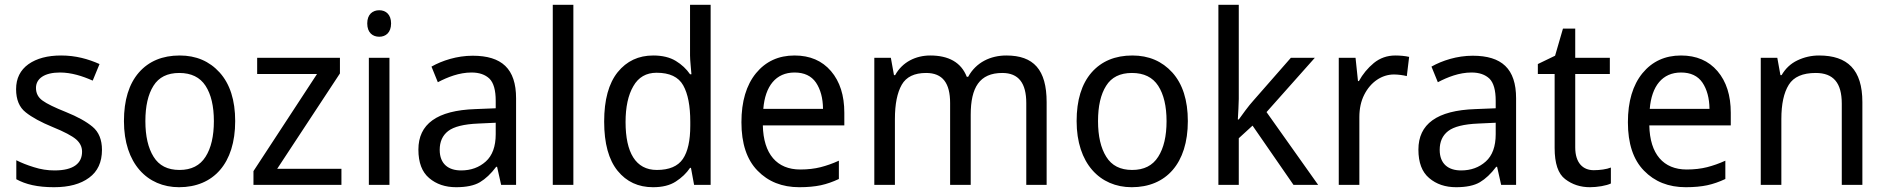

<svg xmlns="http://www.w3.org/2000/svg" viewBox="-20 -780 7953 810"><path d="M410.2 -147.9C410.2 -190.4 397 -223.1 370.6 -245.1C344.2 -267.1 307.1 -287.6 258.8 -307.1C210.9 -326.2 177.7 -342.3 159.7 -355.5C141.1 -368.7 131.8 -386.2 131.8 -409.2C131.8 -448.7 168 -474.1 232.9 -474.1C281.2 -474.1 328.1 -459 371.1 -439.9L399.9 -509.8C351.6 -531.2 299.8 -545.9 237.8 -545.9C180.7 -545.9 134.8 -533.7 100.1 -509.3C65.4 -484.4 47.9 -449.2 47.9 -403.8C47.9 -359.9 61.5 -327.1 88.4 -306.2C115.2 -284.7 153.3 -264.2 202.1 -244.1C251.5 -224.1 284.2 -206.5 301.3 -191.9C317.9 -177.2 326.2 -160.2 326.2 -140.1C326.2 -91.8 291.5 -61 210 -61C180.7 -61 151.9 -65.4 123 -74.7C94.2 -83.5 69.8 -93.3 48.8 -104V-23.9C87.9 -2.4 137.2 9.8 208 9.8C270.5 9.8 319.8 -3.4 356 -30.3C392.1 -56.6 410.2 -95.7 410.2 -147.9Z M972.2 -269C972.2 -357.4 950.2 -425.8 906.7 -474.1C863.3 -522 807.1 -545.9 738.3 -545.9C665.5 -545.9 607.9 -522 565.9 -474.1C523.9 -425.8 502.9 -357.4 502.9 -269C502.9 -90.8 601.1 9.8 735.4 9.8C880.4 9.8 972.2 -90.8 972.2 -269ZM593.3 -269C593.3 -332 604.5 -381.8 627.4 -418C649.9 -454.1 686 -472.2 736.3 -472.2C786.6 -472.2 823.7 -454.1 847.2 -418C870.6 -381.8 882.3 -332 882.3 -269C882.3 -205.6 870.6 -155.3 847.2 -118.7C823.7 -81.5 787.1 -63 737.3 -63C687 -63 650.9 -81.5 627.9 -118.7C605 -155.3 593.3 -205.6 593.3 -269Z M1420.4 -67.9H1149.4L1414.1 -470.2V-536.1H1064.9V-467.8H1317.4L1049.3 -58.1V0H1420.4Z M1536.1 -536.1V0H1623V-536.1ZM1580.1 -736.8C1552.2 -736.8 1529.3 -719.7 1529.3 -681.2C1529.3 -642.1 1552.2 -625 1580.1 -625C1606.9 -625 1629.9 -642.1 1629.9 -681.2C1629.9 -719.7 1606.9 -736.8 1580.1 -736.8Z M1974.1 -544.9C1907.7 -544.9 1845.2 -524.4 1800.3 -499L1827.1 -433.1C1868.2 -454.6 1917 -474.1 1969.2 -474.1C2002 -474.1 2026.9 -465.3 2044.9 -448.2C2062.5 -430.7 2071.3 -399.4 2071.3 -355V-323.2L1986.3 -319.8C1822.3 -314.5 1745.1 -255.9 1745.1 -148.9C1745.1 -94.2 1760.3 -54.2 1790.5 -28.8C1820.8 -2.9 1858.9 9.8 1904.3 9.8C1946.8 9.8 1980.5 2.9 2004.4 -11.2C2028.3 -25.4 2051.3 -46.9 2073.2 -76.2H2077.1L2094.2 0H2157.2V-365.2C2157.2 -490.2 2096.7 -544.9 1974.1 -544.9ZM2071.3 -213.9C2071.3 -162.1 2057.1 -123.5 2029.3 -98.6C2001.5 -73.7 1966.8 -61 1925.3 -61C1872.1 -61 1835 -87.9 1835 -147.9C1835 -182.1 1846.7 -208.5 1870.6 -227.1C1894.5 -245.6 1937 -256.3 1998 -258.8L2071.3 -262.2Z M2398.9 -759.8H2312V0H2398.9Z M2734.9 9.8C2774.4 9.8 2806.2 2 2831.1 -14.2C2856 -30.3 2876 -49.3 2891.1 -71.8H2895L2908.2 0H2978V-759.8H2891.1V-545.9C2891.1 -535.6 2892.1 -522.5 2893.6 -505.4C2895 -488.3 2896.5 -475.6 2897 -466.8H2891.1C2876 -488.8 2856 -507.8 2831.1 -522.9C2806.2 -538.1 2774.4 -545.9 2735.8 -545.9C2673.8 -545.9 2624 -522.5 2585.9 -475.6C2547.9 -428.2 2528.8 -358.9 2528.8 -267.1C2528.8 -174.8 2547.9 -106 2585.4 -59.6C2623 -13.2 2672.9 9.8 2734.9 9.8ZM2751 -63C2661.6 -63 2619.1 -136.7 2619.1 -265.1C2619.1 -328.1 2629.9 -378.9 2651.9 -416.5C2673.3 -454.1 2706.1 -473.1 2750 -473.1C2804.7 -473.1 2842.3 -455.6 2862.3 -419.9C2882.3 -384.3 2892.1 -333 2892.1 -266.1V-250C2892.1 -187 2881.8 -140.1 2860.8 -109.4C2839.8 -78.6 2803.2 -63 2751 -63Z M3332 -545.9C3264.6 -545.9 3210.4 -521 3169.4 -471.2C3128.4 -420.9 3107.9 -352.1 3107.9 -264.2C3107.9 -174.8 3130.4 -106.4 3175.8 -60.1C3220.7 -13.7 3279.3 9.8 3352.1 9.8C3387.7 9.8 3418 6.8 3442.9 1.5C3467.8 -3.9 3493.2 -12.7 3519 -24.9V-102.1C3492.2 -89.8 3466.8 -81.1 3441.9 -74.7C3417 -68.4 3388.2 -64.9 3356 -64.9C3257.8 -64.9 3200.7 -129.9 3198.2 -251H3542V-304.2C3542 -377.4 3523.4 -436 3485.8 -480C3448.2 -523.9 3397 -545.9 3332 -545.9ZM3332 -474.1C3372.6 -474.1 3402.8 -460 3422.4 -431.6C3441.4 -403.3 3451.7 -366.2 3452.1 -320.8H3200.2C3208 -417 3253.4 -474.1 3332 -474.1Z M4225.6 -545.9C4158.7 -545.9 4097.7 -517.1 4064.5 -456.1H4058.6C4034.7 -517.1 3981.9 -545.9 3904.3 -545.9C3844.2 -545.9 3787.1 -519 3756.3 -462.9H3751.5L3738.3 -536.1H3668.5V0H3755.4V-277.8C3755.4 -340.8 3765.1 -388.7 3784.2 -422.4C3803.2 -455.6 3837.4 -472.2 3887.2 -472.2C3957 -472.2 3988.3 -429.2 3988.3 -345.2V0H4075.2V-295.9C4075.2 -410.6 4112.3 -472.2 4208.5 -472.2C4277.3 -472.2 4309.6 -429.2 4309.6 -345.2V0H4395.5V-349.1C4395.5 -486.3 4340.3 -545.9 4225.6 -545.9Z M4991.2 -269C4991.2 -357.4 4969.2 -425.8 4925.8 -474.1C4882.3 -522 4826.2 -545.9 4757.3 -545.9C4684.6 -545.9 4627 -522 4585 -474.1C4543 -425.8 4522 -357.4 4522 -269C4522 -90.8 4620.1 9.8 4754.4 9.8C4899.4 9.8 4991.2 -90.8 4991.2 -269ZM4612.3 -269C4612.3 -332 4623.5 -381.8 4646.5 -418C4668.9 -454.1 4705.1 -472.2 4755.4 -472.2C4805.7 -472.2 4842.8 -454.1 4866.2 -418C4889.6 -381.8 4901.4 -332 4901.4 -269C4901.4 -205.6 4889.6 -155.3 4866.2 -118.7C4842.8 -81.5 4806.2 -63 4756.3 -63C4706.1 -63 4669.9 -81.5 4647 -118.7C4624 -155.3 4612.3 -205.6 4612.3 -269Z M5120.1 -759.8V0H5206.1V-196.8L5264.2 -250L5437 0H5541L5323.2 -307.1L5526.9 -536.1H5425.8L5267.1 -355C5257.8 -344.7 5246.6 -331.1 5233.9 -314C5221.2 -296.9 5211.9 -284.2 5206.1 -275.9H5202.1C5202.6 -288.6 5203.6 -303.7 5204.6 -321.3C5205.6 -338.4 5206.1 -352.5 5206.1 -362.8V-759.8Z M5866.7 -545.9C5832 -545.9 5801.8 -535.2 5775.9 -514.2C5750 -492.7 5729 -467.3 5712.9 -438H5709L5698.7 -536.1H5627.9V0H5714.8V-286.1C5714.8 -321.8 5721.7 -353.5 5735.4 -380.4C5762.7 -434.6 5810.1 -465.8 5860.8 -465.8C5878.4 -465.8 5898.9 -462.9 5915 -459L5924.8 -540C5908.7 -543.9 5885.7 -545.9 5866.7 -545.9Z M6192.9 -544.9C6126.5 -544.9 6064 -524.4 6019 -499L6045.9 -433.1C6086.9 -454.6 6135.7 -474.1 6188 -474.1C6220.7 -474.1 6245.6 -465.3 6263.7 -448.2C6281.2 -430.7 6290 -399.4 6290 -355V-323.2L6205.1 -319.8C6041 -314.5 5963.9 -255.9 5963.9 -148.9C5963.9 -94.2 5979 -54.2 6009.3 -28.8C6039.6 -2.9 6077.6 9.8 6123 9.8C6165.5 9.8 6199.2 2.9 6223.1 -11.2C6247.1 -25.4 6270 -46.9 6292 -76.2H6295.9L6313 0H6376V-365.2C6376 -490.2 6315.4 -544.9 6192.9 -544.9ZM6290 -213.9C6290 -162.1 6275.9 -123.5 6248 -98.6C6220.2 -73.7 6185.5 -61 6144 -61C6090.8 -61 6053.7 -87.9 6053.7 -147.9C6053.7 -182.1 6065.4 -208.5 6089.4 -227.1C6113.3 -245.6 6155.8 -256.3 6216.8 -258.8L6290 -262.2Z M6703.6 -62C6658.2 -62 6625.5 -92.3 6625.5 -158.2V-467.8H6771.5V-536.1H6625.5V-659.2H6573.7L6540.5 -544.9L6467.8 -509.8V-467.8H6538.6V-155.8C6538.6 -90.8 6553.2 -46.9 6583 -24.4C6612.8 -1.5 6647.5 9.8 6687.5 9.8C6702.6 9.8 6719.2 8.3 6736.3 5.4C6753.4 2.4 6766.6 -1.5 6775.9 -5.9V-73.2C6758.3 -65.9 6729 -62 6703.6 -62Z M7071.8 -545.9C7004.4 -545.9 6950.2 -521 6909.2 -471.2C6868.2 -420.9 6847.7 -352.1 6847.7 -264.2C6847.7 -174.8 6870.1 -106.4 6915.5 -60.1C6960.4 -13.7 7019 9.8 7091.8 9.8C7127.4 9.8 7157.7 6.8 7182.6 1.5C7207.5 -3.9 7232.9 -12.7 7258.8 -24.9V-102.1C7231.9 -89.8 7206.5 -81.1 7181.6 -74.7C7156.7 -68.4 7127.9 -64.9 7095.7 -64.9C6997.6 -64.9 6940.4 -129.9 6938 -251H7281.7V-304.2C7281.7 -377.4 7263.2 -436 7225.6 -480C7188 -523.9 7136.7 -545.9 7071.8 -545.9ZM7071.8 -474.1C7112.3 -474.1 7142.6 -460 7162.1 -431.6C7181.2 -403.3 7191.4 -366.2 7191.9 -320.8H6939.9C6947.8 -417 6993.2 -474.1 7071.8 -474.1Z M7654.3 -545.9C7622.1 -545.9 7591.8 -539.1 7563 -525.4C7534.2 -511.7 7512.2 -490.7 7496.1 -462.9H7491.2L7478 -536.1H7408.2V0H7495.1V-277.8C7495.1 -340.8 7505.4 -388.7 7526.4 -422.4C7546.9 -455.6 7585 -472.2 7640.1 -472.2C7714.8 -472.2 7750 -430.2 7750 -342.8V0H7836.9V-349.1C7836.9 -486.3 7773.9 -545.9 7654.3 -545.9Z"/></svg>

Font: Avrile Sans
Style: Regular
Weight: 400
Designer: Monotype Design Team, Google (font), Stefan Peev (BGR Cyrillic), Cristiano Sobral (main changes)
Foundry: The Avrile Sans Project Authors
Version: Version 3.110